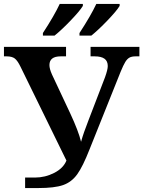

<svg xmlns="http://www.w3.org/2000/svg" viewBox="-20 -951 725 971"><path d="M107 -53H156Q208 -53 254 -76.5Q300 -100 316 -139L84 -613Q69 -644 55 -655Q41 -666 13 -666H0V-714H314V-666H287Q230 -666 230 -622Q230 -603 243 -574L335 -378Q377 -288 390 -234Q402 -278 428 -344L511 -560Q525 -599 525 -617Q525 -642 508.5 -654Q492 -666 459 -666H438V-714H685V-666H666Q646 -666 634.5 -659.5Q623 -653 613.5 -637.5Q604 -622 590 -588L433 -196Q399 -109 370.5 -69.5Q342 -30 299 -15Q256 0 174 0H107ZM197 -784Q255 -873 282 -931H399V-921Q384 -896 337.5 -847.5Q291 -799 256 -771H197ZM382 -784Q440 -873 467 -931H585V-921Q570 -896 523.5 -847.5Q477 -799 442 -771H382Z"/></svg>

Font: Noto Serif SemiBold
Style: Regular
Weight: 600
Designer: Monotype Design Team
Foundry: Monotype Imaging Inc.
Version: Version 1.001